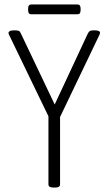

<svg xmlns="http://www.w3.org/2000/svg" viewBox="-20 -838 485 860"><path d="M218 2Q197 2 197 -12V-317L23 -677Q21 -681 19.5 -684.5Q18 -688 18 -691Q18 -695 23.5 -698.5Q29 -702 42 -702H48Q59 -702 64.5 -699.5Q70 -697 74 -687L225 -370L373 -687Q378 -697 383.5 -699.5Q389 -702 399 -702H405Q428 -702 428 -691Q428 -686 423 -677L249 -314V-12Q249 2 228 2ZM120 -774Q106 -774 106 -792V-800Q106 -818 120 -818H327Q341 -818 341 -800V-792Q341 -774 327 -774Z"/></svg>

Font: Asap Condensed ExtraLight
Style: Regular
Weight: 200
Width: 3
Designer: Pablo Cosgaya
Foundry: Omnibus-Type
Version: Version 3.001; ttfautohint (v1.8.4.7-5d5b)